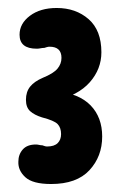

<svg xmlns="http://www.w3.org/2000/svg" viewBox="-20 -846 306 481"><path d="M122 -826Q170 -826 202 -798Q234 -770 234 -715Q234 -673 205 -640Q176 -607 117 -593L111 -607L119 -618Q178 -612 207 -582Q236 -552 236 -504Q236 -454 204 -419.5Q172 -385 108 -385Q62 -385 43.5 -402Q25 -419 26 -441Q26 -459 37 -471.5Q48 -484 70 -484Q74 -484 78 -483Q82 -482 86 -482Q89 -481 92 -480Q95 -479 98 -479Q116 -479 124.5 -487.5Q133 -496 133 -510Q133 -526 124.5 -535Q116 -544 85 -552Q66 -558 55.5 -567.5Q45 -577 45 -596Q45 -616 55.5 -629Q66 -642 87 -651Q114 -662 124 -674Q134 -686 134 -701Q134 -729 104 -729Q101 -729 97.5 -728Q94 -727 91 -726Q86 -726 81.5 -725Q77 -724 72 -724Q29 -724 29 -759Q29 -787 55 -806.5Q81 -826 122 -826Z"/></svg>

Font: DynaPuff Condensed
Style: Regular
Weight: 400
Width: 3
Designer: Toshi Omagari, Jennifer Daniel
Foundry: Google Fonts
Version: Version 2.000